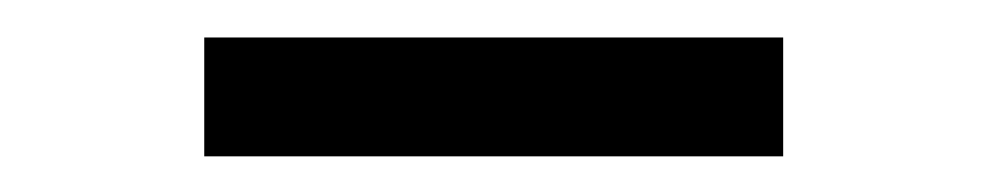

<svg xmlns="http://www.w3.org/2000/svg" viewBox="-20 -678 540 105"><path d="M91.7 -592.5V-657.5H408.3V-592.5Z"/></svg>

Font: Funnel Sans Light
Style: Regular
Weight: 400
Version: Version 1.000